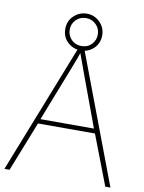

<svg xmlns="http://www.w3.org/2000/svg" viewBox="-97 -962 770 1029"><g transform="rotate(10 288.5 -448.0)"><path d="M549 0 445 -271H135L28 0H0L282 -716H307L577 0ZM325 -594Q321 -606 316 -619Q311 -632 305.5 -648Q300 -664 293 -682Q288 -667 282.5 -651.5Q277 -636 271 -621.5Q265 -607 260 -593L144 -296H435ZM292 -696Q252 -696 221.5 -723.5Q191 -751 191 -796Q191 -839 221 -867.5Q251 -896 292 -896Q333 -896 362.5 -866.5Q392 -837 392 -796Q392 -752 362.5 -724Q333 -696 292 -696ZM292 -720Q326 -720 347 -742.5Q368 -765 368 -796Q368 -828 345.5 -850Q323 -872 292 -872Q259 -872 237 -850Q215 -828 215 -796Q215 -765 236.5 -742.5Q258 -720 292 -720Z"/></g></svg>

Font: Noto Sans Armenian Thin
Style: Regular
Weight: 250
Version: Version 2.007